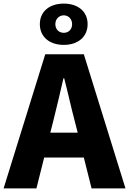

<svg xmlns="http://www.w3.org/2000/svg" viewBox="-28 -1045 716 1065"><path d="M326 -960C351 -960 372 -940 372 -911C372 -881 351 -863 326 -863C300 -863 279 -881 279 -911C279 -940 300 -960 326 -960ZM326 -796C405 -796 458 -841 458 -911C458 -981 405 -1025 326 -1025C246 -1025 193 -981 193 -911C193 -841 246 -796 326 -796ZM251 -309 267 -372C286 -446 306 -533 324 -611H328C348 -535 367 -446 387 -372L403 -309ZM480 0H668L437 -744H223L-8 0H174L217 -171H437Z"/></svg>

Font: Noto Sans CJK JP Black
Style: Regular
Weight: 900
Designer: Ryoko NISHIZUKA (kana & ideographs); Paul D. Hunt (Latin, Greek & Cyrillic); Wenlong ZHANG (bopomofo); Sandoll Communica
Foundry: Adobe Systems Incorporated
Version: Version 1.004;PS 1.004;hotconv 1.0.82;makeotf.lib2.5.63406